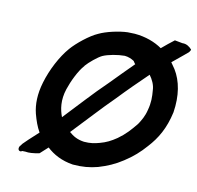

<svg xmlns="http://www.w3.org/2000/svg" viewBox="-106 -860 982 956"><g transform="rotate(15 385.0 -381.5)"><path d="M769 -720 770 -723 769 -725C759 -735 741 -747 720 -744L680 -748L678 -746C660 -729 643 -714 622 -692C584 -714 535 -728 479 -728C468 -727 456 -727 443 -726C400 -721 337 -701 302 -680C263 -659 208 -606 182 -570C145 -519 114 -444 100 -375C87 -312 91 -260 106 -216C118 -183 130 -156 148 -130L137 -118C112 -91 93 -70 80 -54L72 -41H71C65 -30 67 -19 75 -16C79 -14 84 -15 88 -19L104 -20C122 -18 145 -22 173 -30L175 -31L211 -70C246 -43 290 -23 349 -19C397 -19 435 -26 474 -40C517 -57 553 -76 591 -106C631 -137 660 -168 687 -205C727 -257 755 -315 766 -400C772 -487 753 -558 715 -609C706 -620 699 -628 691 -638C707 -654 725 -671 741 -687L758 -704C763 -708 767 -714 769 -720ZM506 -597C510 -596 512 -589 520 -582C485 -541 451 -499 417 -458C354 -386 297 -309 236 -233C219 -268 207 -314 221 -373C231 -416 254 -477 278 -508V-509C293 -530 330 -567 351 -579C376 -593 424 -606 459 -609C478 -609 494 -603 506 -597ZM531 -205C503 -182 481 -169 451 -158C427 -149 405 -143 373 -143C338 -145 316 -156 294 -172C353 -245 413 -325 472 -394C515 -448 557 -497 603 -550C620 -531 635 -506 638 -480C644 -447 647 -417 640 -379C635 -345 623 -321 611 -299C586 -262 565 -234 531 -205Z"/></g></svg>

Font: Hussar Pisanka
Style: SbdKur
Weight: 600
Designer: Robert Jablonski
Foundry: Cannot Into Space Fonts
Version: Version 1.070